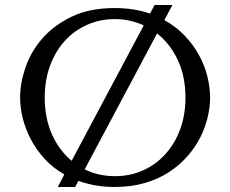

<svg xmlns="http://www.w3.org/2000/svg" viewBox="-20 -732 916 764"><path d="M595 -712 577 -678Q513 -700 436 -700Q337 -700 266 -666Q195 -632 149 -579.5Q103 -527 81.5 -464Q60 -401 60 -344Q60 -305 70.5 -262Q81 -219 102.5 -178Q124 -137 157 -100.5Q190 -64 236 -38L210 12H279L292 -12Q324 -1 359 5.5Q394 12 436 12Q503 12 557 -4Q611 -20 653 -47.5Q695 -75 726 -110.5Q757 -146 777 -185.5Q797 -225 806.5 -266Q816 -307 816 -344Q816 -383 805.5 -426.5Q795 -470 772.5 -511.5Q750 -553 715.5 -589.5Q681 -626 634 -652L666 -712ZM718 -344Q718 -274 696.5 -216.5Q675 -159 637 -117.5Q599 -76 548 -53.5Q497 -31 438 -31Q371 -31 317 -58L605 -599Q657 -558 687.5 -493Q718 -428 718 -344ZM158 -344Q158 -414 179.5 -471.5Q201 -529 238.5 -570Q276 -611 327 -633.5Q378 -656 438 -656Q497 -656 552 -631L265 -92Q215 -134 186.5 -198Q158 -262 158 -344Z"/></svg>

Font: Tenor Sans
Style: Regular
Weight: 400
Designer: Denis Masharov
Foundry: Denis Masharov
Version: Version 1.1